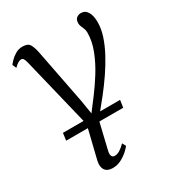

<svg xmlns="http://www.w3.org/2000/svg" viewBox="-194 -675 946 1040"><g transform="rotate(-30 279.5 -155.5)"><path d="M309.5 -139.5Q340.5 -180.5 373.2 -232.5Q406 -284.5 428.5 -341.5Q451 -398.5 451 -453Q451 -467 446.5 -478.2Q442 -489.5 437.5 -499.8Q433 -510 433 -520.5Q433 -542.5 444.8 -552.2Q456.5 -562 473.5 -562Q499.5 -562 513.5 -538.2Q527.5 -514.5 527.5 -474Q527.5 -433 512.8 -388.2Q498 -343.5 473.2 -297.2Q448.5 -251 417.2 -205.2Q386 -159.5 352.5 -117Q331 -90.5 309 -63.2Q287 -36 268.5 -12.5L228.5 155.5Q223 177.5 228 188.8Q233 200 246.5 200Q262 200 278.5 189.8Q295 179.5 313.5 161L325.5 183Q321 190.5 303.2 207.2Q285.5 224 259.8 238Q234 252 204 252Q171 252 157 231.8Q143 211.5 150.5 176.5L199.5 -24.5L90.5 -473Q85.5 -493 80.2 -499.8Q75 -506.5 66.5 -506.5Q58 -506.5 48 -500.8Q38 -495 22 -479.5L11.5 -504Q15.5 -510 29.2 -524.5Q43 -539 63.2 -551Q83.5 -563 107 -563Q141 -563 152 -544.5Q163 -526 169.5 -496L237 -149L251 -62.5ZM58.5 -3 64.5 -48.5H422L415.5 -3Z"/></g></svg>

Font: Merriweather 28pt Light
Style: Italic
Weight: 300
Italic angle: -7.8°
Version: Version 2.101